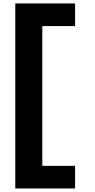

<svg xmlns="http://www.w3.org/2000/svg" viewBox="-20 -872 544 1105"><path d="M412 212.6H68V-852.2H412V-722H223.4V82.4H412Z"/></svg>

Font: Be Vietnam Pro Variable Thin
Style: Regular
Weight: 100
Designer: Lam Bao, Tony Le, Vietanh Nguyen
Foundry: Yellow Type Foundry
Version: Version 1.002